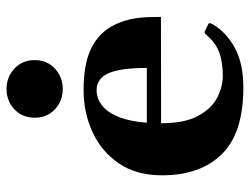

<svg xmlns="http://www.w3.org/2000/svg" viewBox="-112 -670 795 612"><g transform="rotate(-90 286.0 -363.5)"><path d="M313.5 14.2Q168.5 14.2 101.1 -54.4Q33.7 -123 33.7 -245.1Q33.7 -326.7 71.5 -382.3Q109.4 -438 171.4 -466.6Q233.4 -495.1 305.7 -495.1Q381.3 -495.1 428.5 -475.1Q475.6 -455.1 500.7 -418Q525.9 -380.9 534.2 -329.1Q537.1 -311.5 537.8 -290Q538.6 -268.6 538.6 -248.5L199.7 -248Q199.7 -172.9 223.1 -129.9Q246.6 -86.9 281.5 -69.1Q316.4 -51.3 350.6 -51.3Q394.5 -51.3 425.3 -62.7Q456.1 -74.2 479.5 -101.6Q481.9 -104 484.6 -106.9Q487.3 -109.9 492.2 -108.9L513.7 -98.6Q518.6 -96.7 518.6 -92.8Q518.6 -90.8 517.8 -88.9Q517.1 -86.9 515.6 -84.5Q490.7 -41 440.7 -13.4Q390.6 14.2 313.5 14.2ZM201.2 -293.5H376Q376 -378.4 358.9 -416Q341.8 -453.6 304.2 -453.6Q280.3 -453.6 258.3 -437.7Q236.3 -421.9 221.2 -386.7Q206.1 -351.6 201.2 -293.5ZM309.1 -561.5Q271 -561.5 244.1 -586.4Q217.3 -611.3 217.3 -650.9Q217.3 -690.4 244.1 -715.6Q271 -740.7 309.1 -740.7Q346.7 -740.7 373.8 -715.6Q400.9 -690.4 400.9 -650.9Q400.9 -611.3 373.8 -586.4Q346.7 -561.5 309.1 -561.5Z"/></g></svg>

Font: Gelasio
Style: Regular
Weight: 400
Designer: Eben Sorkin
Foundry: Eben Sorkin
Version: Version 1.008